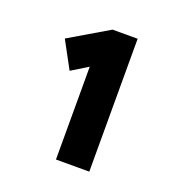

<svg xmlns="http://www.w3.org/2000/svg" viewBox="-78 -847 440 482"><g transform="rotate(20 142.0 -606.5)"><path d="M122 -429V-677L78 -650L39 -722L144 -784H211V-429Z"/></g></svg>

Font: Lexend Deca Medium
Style: Regular
Weight: 500
Designer: Bonnie Shaver-Troup, Thomas Jockin
Foundry: Lexend
Version: Version 1.008; ttfautohint (v1.8.4.7-5d5b)